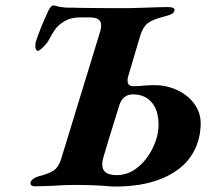

<svg xmlns="http://www.w3.org/2000/svg" viewBox="-20 -680 790 706"><path d="M381 5Q331 0 252 0Q217 0 178 3Q128 5 108 5Q92 5 92 -7Q92 -13 99.5 -20Q107 -27 120 -31Q160 -41 178 -53.5Q196 -66 205 -96L344 -550Q352 -574 352 -587Q352 -616 311 -616H275Q241 -616 218 -602.5Q195 -589 183.5 -573Q172 -557 159 -532Q153 -521 139 -507Q125 -493 119 -493Q115 -493 112.5 -498Q110 -503 110 -511Q110 -519 111 -524Q126 -572 158 -641Q168 -660 176 -660Q183 -660 198 -655L222 -652Q256 -652 278 -651L390 -650H451Q469 -650 521 -652Q573 -654 597 -654Q626 -654 621 -640Q619 -632 609 -627.5Q599 -623 583 -619Q540 -608 523 -594.5Q506 -581 496 -550L451 -398Q449 -393 449 -383Q449 -363 472 -363Q485 -363 507 -365Q529 -367 547 -367Q591 -367 630 -349.5Q669 -332 693.5 -299.5Q718 -267 718 -225Q717 -156 681 -104Q645 -52 574 -23Q503 6 402 6ZM563 -221Q563 -275 537.5 -304Q512 -333 469 -333Q432 -333 419 -294L380 -168L360 -101Q356 -88 356 -75Q356 -36 409 -36Q452 -36 487 -65Q522 -94 542.5 -137.5Q563 -181 563 -221Z"/></svg>

Font: EB Garamond
Style: Bold Italic
Weight: 700
Italic angle: -17.2°
Designer: Georg Duffner and Octavio Pardo
Foundry: Georg Duffner
Version: Version 1.000